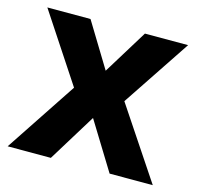

<svg xmlns="http://www.w3.org/2000/svg" viewBox="-85 -636 749 726"><g transform="rotate(15 289.0 -273.0)"><path d="M190 -279 5 0H174L289 -187L404 0H573L387 -279L565 -546H396L289 -372L183 -546H14Z"/></g></svg>

Font: Noto Sans Javanese
Style: Bold
Weight: 700
Designer: Monotype Design Team
Foundry: Monotype Imaging Inc.
Version: Version 2.005